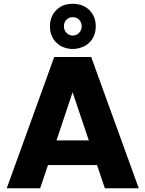

<svg xmlns="http://www.w3.org/2000/svg" viewBox="-20 -1007 777 1027"><path d="M16.1 0 270 -702.1H467.8L722.2 0H541L499 -124H236.8L194.8 0ZM247.1 -866.2Q247.1 -895.5 256.8 -917Q264.2 -936 283.2 -955.1Q302.7 -972.2 320.8 -979Q345.2 -986.8 369.1 -986.8Q392.6 -986.8 417 -979Q438 -971.2 456.1 -955.1Q473.6 -937.5 482.9 -917Q492.2 -893.1 492.2 -866.2Q492.2 -839.8 482.9 -815.9Q472.2 -791.5 456.1 -777.8Q439.5 -761.2 417 -753.9Q394 -745.1 369.1 -745.1Q343.8 -745.1 320.8 -753.9Q300.8 -760.3 283.2 -777.8Q265.6 -793 256.8 -815.9Q247.1 -837.4 247.1 -866.2ZM282.2 -255.9H455.1L368.2 -513.2ZM321.8 -866.2Q321.8 -845.2 335.9 -831.1Q350.1 -816.9 369.1 -816.9Q388.7 -816.9 402.8 -831.1Q417 -845.2 417 -866.2Q417 -887.7 402.8 -901.9Q389.6 -915 369.1 -915Q349.1 -915 335.9 -901.9Q321.8 -887.7 321.8 -866.2Z"/></svg>

Font: PoppinsZ
Style: Bold
Weight: 700
Designer: Ninad Kale (Devanagari), Jonny Pinhorn (Latin)
Foundry: Indian Type Foundry
Version: Version 3.002;FEAKit 1.0